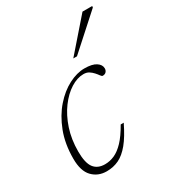

<svg xmlns="http://www.w3.org/2000/svg" viewBox="-169 -776 796 881"><g transform="rotate(-30 229.0 -335.0)"><path d="M266 -430Q232.5 -430 197.8 -408Q163 -386 133.5 -346.2Q104 -306.5 86 -252.5Q68 -198.5 68 -134Q68 -73.5 87.5 -47.8Q107 -22 146 -22Q172 -22 196.8 -33Q221.5 -44 246.8 -70.5Q272 -97 299 -144.5H315Q286.5 -85.5 258.8 -51.8Q231 -18 201.5 -4Q172 10 137 10Q91 10 61.5 -20.8Q32 -51.5 32 -116.5Q32 -195.5 56 -257.5Q80 -319.5 117.8 -362.5Q155.5 -405.5 199.2 -428Q243 -450.5 282.5 -450.5Q324 -450.5 344.2 -437Q364.5 -423.5 364.5 -404Q364.5 -393.5 358 -386.2Q351.5 -379 339.5 -379Q335 -379 329.2 -387.2Q323.5 -395.5 314.5 -405.5Q305.5 -415.5 294 -422.8Q282.5 -430 266 -430ZM262 -515.5 406 -680.5H457.5L456.5 -673L281.5 -515.5Z"/></g></svg>

Font: Newsreader 16pt 16pt ExtraLight
Style: Italic
Weight: 250
Italic angle: -17°
Version: Version 1.003